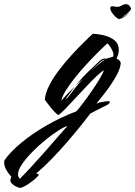

<svg xmlns="http://www.w3.org/2000/svg" viewBox="-209 -547 652 926"><path d="M-112 359Q-117 359 -128.5 354Q-140 349 -149.5 340.5Q-159 332 -159 322Q-159 316 -156 310L-154 306Q-169 290 -179 271.5Q-189 253 -189 237Q-189 230 -188 227Q-161 187 -107.5 142.5Q-54 98 15.5 58Q85 18 159 -10Q168 -19 188 -45Q208 -71 230.5 -103.5Q253 -136 270.5 -165Q288 -194 292 -208Q279 -201 256.5 -179.5Q234 -158 208 -130.5Q182 -103 156 -75Q130 -47 108.5 -24.5Q87 -2 74 7Q68 7 54.5 -7Q41 -21 27.5 -39Q14 -57 7 -66Q10 -99 29 -136Q48 -173 76.5 -210Q105 -247 135.5 -280.5Q166 -314 193.5 -341Q221 -368 238 -384Q267 -383 296 -375.5Q325 -368 344.5 -351.5Q364 -335 364 -307Q364 -298 361.5 -287.5Q359 -277 353 -265Q362 -260 368 -254Q374 -248 373 -239Q370 -215 354 -185Q338 -155 317 -126Q296 -97 278.5 -75.5Q261 -54 256 -47Q270 -53 278.5 -54.5Q287 -56 301 -58Q305 -59 308 -59Q311 -59 313 -59Q321 -59 321 -55Q321 -51 315 -46Q309 -41 304 -39Q300 -37 286 -30Q272 -23 255.5 -14.5Q239 -6 226 1Q206 28 176 65Q146 102 111 142.5Q76 183 38.5 221.5Q1 260 -35 290Q-28 290 -24 293Q-19 295 -29 305.5Q-39 316 -55.5 328.5Q-72 341 -88 350Q-104 359 -112 359ZM87 -61Q98 -75 118 -96Q138 -117 151 -129L110 -73Q109 -72 109 -71Q109 -70 113 -72.5Q117 -75 119 -78Q132 -95 150.5 -119Q169 -143 190 -165Q181 -157 172 -149.5Q163 -142 155 -134Q188 -174 222.5 -207Q257 -240 270 -252Q274 -255 280 -259.5Q286 -264 295 -265Q297 -266 299.5 -264.5Q302 -263 301 -262Q304 -264 306.5 -265Q309 -266 310 -266Q318 -268 327.5 -271Q337 -274 337 -274Q340 -285 335 -298Q330 -311 322 -322.5Q314 -334 309 -338Q289 -320 262 -293Q235 -266 205.5 -234Q176 -202 150.5 -169.5Q125 -137 107.5 -109Q90 -81 87 -61ZM229 -204Q249 -223 268 -238Q287 -253 298 -261Q287 -259 266 -240Q245 -221 229 -204ZM-113 315Q-90 292 -59 258.5Q-28 225 4.5 188Q37 151 66 117.5Q95 84 116 61Q102 64 73.5 82Q45 100 11.5 127Q-22 154 -52.5 185Q-83 216 -102.5 244.5Q-122 273 -122 294Q-122 307 -113 315ZM364 -455Q351 -461 337 -478Q323 -495 323 -507Q323 -517 332 -517Q337 -517 344 -515.5Q351 -514 358 -514Q367 -514 378 -520.5Q389 -527 400 -527Q414 -527 422 -508Q425 -503 417 -494Q409 -485 398.5 -477Q388 -469 381 -465Q386 -465 397 -472.5Q408 -480 415 -487Q402 -471 385 -462.5Q368 -454 364 -455Z"/></svg>

Font: Smooch
Style: Regular
Weight: 400
Designer: Robert E. Leuschke
Foundry: Robert E. Leuschke
Version: Version 1.010; ttfautohint (v1.8.3)